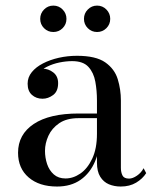

<svg xmlns="http://www.w3.org/2000/svg" viewBox="-20 -672 563 702"><path d="M421.5 10Q398 10 378.2 1.8Q358.5 -6.5 346.5 -25.8Q334.5 -45 334.5 -77.5V-304.5Q334.5 -340.5 328.5 -373.5Q322.5 -406.5 303.2 -427.5Q284 -448.5 244 -448.5Q221.5 -448.5 197.2 -443.5Q173 -438.5 152.2 -428.2Q131.5 -418 118.5 -402.5Q105.5 -387 105.5 -366H82Q82 -391.5 98.8 -406.2Q115.5 -421 135.5 -421Q157 -421 174.8 -407.2Q192.5 -393.5 192.5 -368Q192.5 -338 174.2 -324.5Q156 -311 135.5 -311Q112.5 -311 96.8 -325Q81 -339 81 -366Q81 -389.5 96.2 -408.2Q111.5 -427 137.2 -440.2Q163 -453.5 195.2 -460.8Q227.5 -468 261.5 -468Q330.5 -468 364.8 -444Q399 -420 410.5 -382.5Q422 -345 422 -304.5V-58.5Q422 -42 427.8 -30.5Q433.5 -19 452 -19Q465 -19 480.8 -29.8Q496.5 -40.5 505 -57L514.5 -39Q501.5 -18.5 477.8 -4.2Q454 10 421.5 10ZM188.5 10Q123.5 10 84.8 -23.2Q46 -56.5 46 -113.5Q46 -180.5 103.5 -218.8Q161 -257 267.5 -257H381V-240H267.5Q223.5 -240 196.5 -221.5Q169.5 -203 157 -175.5Q144.5 -148 144.5 -120.5Q144.5 -95.5 152.2 -72.2Q160 -49 176.8 -34.2Q193.5 -19.5 219.5 -19.5Q247.5 -19.5 273.8 -37.5Q300 -55.5 317.2 -92Q334.5 -128.5 334.5 -183H346Q346 -126 327.8 -82.5Q309.5 -39 274.5 -14.5Q239.5 10 188.5 10ZM335 -555Q315 -555 301 -569Q287 -583 287 -603Q287 -623 301 -637.2Q315 -651.5 335 -651.5Q355 -651.5 369 -637.2Q383 -623 383 -603Q383 -583 369 -569Q355 -555 335 -555ZM175 -555Q155 -555 141 -569Q127 -583 127 -603Q127 -623 141 -637.2Q155 -651.5 175 -651.5Q195 -651.5 209 -637.2Q223 -623 223 -603Q223 -583 209 -569Q195 -555 175 -555Z"/></svg>

Font: Bodoni Moda SC
Style: Regular
Weight: 400
Designer: Owen Earl
Foundry: indestructible type
Version: Version 2.005